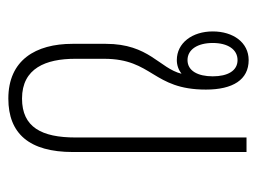

<svg xmlns="http://www.w3.org/2000/svg" viewBox="-96 -498 602 449"><g transform="rotate(90 204.5 -273.0)"><path d="M210 8C292 8 335 -41 335 -143V-549H301V-149C301 -70 277 -24 210 -24C139 -24 117 -80 117 -148V-216C117 -330 189 -329 189 -454C189 -517 166 -554 120 -554C79 -554 53 -518 53 -470C53 -422 80 -386 120 -386C132 -386 143 -390 152 -397C139 -345 82 -321 82 -220V-142C82 -56 120 8 210 8ZM120 -411C95 -411 80 -435 80 -470C80 -505 95 -528 120 -528C145 -528 158 -505 158 -470C158 -435 145 -411 120 -411Z"/></g></svg>

Font: Noto Sans Thai Looped ExtraCondensed ExtraLight
Style: Regular
Weight: 200
Width: 2
Designer: Sasikarn Vongin, Ben Mitchell
Foundry: The Fontpad Ltd
Version: Version 1.001